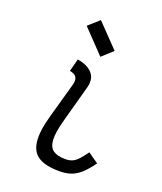

<svg xmlns="http://www.w3.org/2000/svg" viewBox="-159 -974 918 1090"><g transform="rotate(20 300.0 -429.5)"><path d="M331 14Q250 14 206.5 -12Q163 -38 155 -98.5Q147 -159 176 -262L236 -476Q243 -503 234 -519.5Q225 -536 193 -542L213 -618Q275 -608 303.5 -575Q332 -542 318 -489L256 -262Q235 -185 237.5 -141.5Q240 -98 265.5 -80Q291 -62 338 -62Q362 -62 379.5 -69Q397 -76 414.5 -94.5Q432 -113 455 -145L518 -101Q487 -58 459 -32.5Q431 -7 400.5 3.5Q370 14 331 14ZM328 -676 195 -815 260 -873 393 -735Z"/></g></svg>

Font: Victor Mono Thin Medium
Style: Italic
Weight: 500
Italic angle: -12°
Monospace: yes
Version: Version 1.561;gftools[0.9.30]